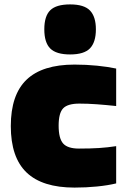

<svg xmlns="http://www.w3.org/2000/svg" viewBox="-20 -842 585 871"><path d="M318 9Q172 9 100.5 -59.5Q29 -128 29 -270Q29 -412 100.5 -480.5Q172 -549 318 -549Q371 -549 420.5 -544Q470 -539 507 -531V-361Q460 -366 419 -369Q378 -372 340 -372Q287 -372 266.5 -350.5Q246 -329 246 -272Q246 -214 266.5 -191Q287 -168 338 -168Q391 -168 429.5 -170.5Q468 -173 507 -179V-10Q470 -1 420.5 4Q371 9 318 9ZM298 -595Q235 -595 208 -622Q181 -649 181 -709Q181 -769 208 -795.5Q235 -822 298 -822Q362 -822 388.5 -794Q415 -766 415 -709Q415 -651 388.5 -623Q362 -595 298 -595Z"/></svg>

Font: Plata Sans Black
Style: Regular
Weight: 900
Designer: Pablo Impallari, Andres Torresi, & Cristiano Sobral
Foundry: Pablo Impallari, Andres Torresi, & Cristiano Sobral
Version: Version 1.00;December 28, 2019;FontCreator 12.0.0.2547 64-bi